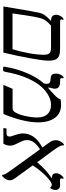

<svg xmlns="http://www.w3.org/2000/svg" viewBox="594 -1226 645 1873"><g transform="rotate(90 916.5 -289.5)"><path d="M571.8 -438Q571.8 -390.1 548.3 -260.7Q524.9 -131.3 493.2 0H43L87.9 -264.2Q102.1 -341.3 106.9 -358.2Q111.8 -375 120.1 -390.9Q128.4 -406.7 148.9 -429.2Q169.4 -451.7 185.1 -464.8Q153.3 -464.8 138.7 -477.3Q124 -489.7 124 -517.1Q124 -531.2 131.8 -548.1Q139.6 -564.9 150.4 -575.9Q161.1 -586.9 168 -586.9Q172.9 -586.9 172.9 -582L169.9 -565.9Q169.9 -553.2 188 -553.2H453.1Q499.5 -553.2 524.7 -543Q549.8 -532.7 560.8 -509Q571.8 -485.4 571.8 -438ZM460 -88.9Q482.9 -160.6 498.5 -246.1Q514.2 -331.5 514.2 -397Q514.2 -421.9 507.6 -436.5Q501 -451.2 487.8 -458Q474.6 -464.8 445.8 -464.8H230Q185.1 -424.8 169.9 -394.8Q154.8 -364.7 142.3 -294.9Q129.9 -225.1 110.8 -88.9Z M1031.2 -89.8Q1049.8 -89.8 1058.3 -95.2Q1066.9 -100.6 1078.1 -119.1Q1097.2 -149.9 1111.6 -214.1Q1126 -278.3 1126 -331.1Q1126 -395.5 1093.8 -430.2Q1061.5 -464.8 1002 -464.8Q952.6 -464.8 899.9 -432.9Q847.2 -400.9 804.9 -344Q762.7 -287.1 731 -205.1Q699.2 -123 681.2 -20Q678.7 -7.3 674.8 -2.2Q670.9 2.9 662.1 2.9H642.1Q630.9 2.9 630.9 -7.8V-12.7L631.8 -18.1Q650.4 -128.9 692.6 -228.5Q734.9 -328.1 792 -394Q797.9 -402.8 797.9 -423.8Q797.9 -440.4 789.1 -449.5Q780.3 -458.5 756.8 -460Q730.5 -460.9 719.5 -466.1Q708.5 -471.2 703.4 -482.7Q698.2 -494.1 698.2 -515.1Q698.2 -532.7 704.8 -549.3Q711.4 -565.9 721.2 -576.9Q731 -587.9 737.8 -587.9Q743.2 -587.9 743.2 -582L742.2 -567.9Q742.2 -553.2 762.2 -553.2H779.8Q845.2 -553.2 845.2 -501Q845.2 -490.2 842.3 -480Q834 -451.2 834 -433.1Q903.8 -493.7 924.1 -516.6Q944.3 -539.6 949.2 -558.1Q954.1 -558.6 960.7 -559.6Q967.3 -560.5 974.6 -561.3Q981.9 -562 988.8 -562.5Q995.6 -563 1001 -563Q1084 -563 1128.9 -503.7Q1173.8 -444.3 1173.8 -335.9Q1173.8 -268.6 1151.9 -179Q1129.9 -89.4 1091.8 0H808.1L846.2 -89.8Z M1563 -329.1Q1636.7 -418.5 1719.7 -472.2Q1695.8 -472.2 1682.9 -482.4Q1669.9 -492.7 1669.9 -516.1Q1669.9 -531.2 1678.5 -547.9Q1687 -564.5 1699.2 -576.2Q1711.4 -587.9 1719.7 -587.9Q1722.7 -587.9 1722.7 -584L1720.7 -565.9Q1720.7 -551.8 1741.7 -551.8L1786.6 -553.2Q1808.6 -553.2 1820.8 -540.8Q1833 -528.3 1833 -507.8Q1833 -479.5 1813 -454.1Q1796.9 -472.2 1782.7 -472.2Q1755.9 -472.2 1696.5 -414.1Q1637.2 -356 1593.8 -286.1L1716.8 -116.2Q1738.8 -87.4 1738.8 -63Q1738.8 -45.9 1730.5 -29.3Q1722.2 -12.7 1709.2 0.2Q1696.3 13.2 1690.9 13.2Q1684.6 13.2 1684.6 2Q1684.6 -14.2 1640.6 -75.2L1437 -356.9Q1391.6 -329.1 1369.1 -298.3Q1346.7 -267.6 1346.7 -230Q1346.7 -207 1355.2 -186.8Q1363.8 -166.5 1373.8 -147Q1383.8 -127.4 1392.3 -107.2Q1400.9 -86.9 1400.9 -64Q1400.9 -35.2 1381.8 0H1229L1233.9 -30.8H1285.6Q1294.9 -30.8 1303.5 -37.1Q1312 -43.5 1312 -60.1Q1312 -70.8 1307.4 -84.5Q1302.7 -98.1 1296.9 -114.5Q1291 -130.9 1286.4 -150.6Q1281.7 -170.4 1281.7 -193.8Q1281.7 -242.7 1309.6 -286.6Q1337.4 -330.6 1387.7 -361.8L1418.9 -380.9L1364.7 -456.1Q1347.7 -481 1347.7 -511.2Q1347.7 -529.8 1355.5 -548.1Q1363.3 -566.4 1375 -579.1Q1386.7 -591.8 1393.6 -591.8Q1397.9 -591.8 1397.9 -582Q1397.9 -564 1413.1 -537.6Q1428.2 -511.2 1457 -473.1Z"/></g></svg>

Font: Liberation Serif
Style: Italic
Weight: 400
Italic angle: -16.333°
Designer: Steve Matteson
Foundry: Ascender Corporation
Version: Version 2.1.5